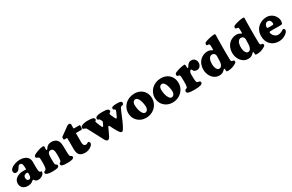

<svg xmlns="http://www.w3.org/2000/svg" viewBox="185 -2159 5515 3626"><g transform="rotate(-30 2943.0 -346.0)"><path d="M47.4 -367.2Q47.4 -402.3 73.7 -426.8Q106.9 -459 164.3 -477.8Q221.7 -496.6 273.9 -496.6Q314 -496.6 348.1 -487.5Q382.3 -478.5 410.2 -460.2Q438 -441.9 453.9 -411.1Q469.7 -380.4 469.7 -339.8V-219.7Q469.7 -157.7 477.5 -132.3Q485.4 -106.9 501 -105Q504.4 -104.5 510 -104.5Q515.6 -104.5 517.6 -104.5Q526.9 -103.5 526.9 -91.3Q526.9 -54.7 486.8 -23.4Q446.8 7.8 394 7.8Q365.2 7.8 348.9 -0.2Q332.5 -8.3 316.4 -32.7Q309.6 -43.9 302.7 -43.9Q294.4 -43.9 274.4 -25.4Q234.9 9.8 165.5 9.8Q98.1 9.8 57.4 -25.9Q16.6 -61.5 16.6 -124Q16.6 -194.8 76.7 -237.3Q136.7 -279.8 227.5 -279.8Q238.8 -279.8 257.3 -278.3Q275.9 -276.9 279.3 -276.9Q285.6 -276.9 287.6 -280.5Q289.6 -284.2 289.6 -295.9V-312Q289.6 -369.1 277.3 -396Q265.1 -422.9 236.3 -422.9Q213.9 -422.9 195.8 -402.3Q192.9 -398.9 179.9 -376.7Q167 -354.5 160.2 -347.2Q131.3 -317.4 99.1 -317.4Q77.1 -317.4 62.3 -330.6Q47.4 -343.8 47.4 -367.2ZM289.6 -170.4V-188Q289.6 -203.1 282.7 -208.5Q274.9 -214.8 261.2 -214.8Q230.5 -214.8 210.4 -196.5Q190.4 -178.2 190.4 -147.9Q190.4 -119.1 203.1 -101.3Q215.8 -83.5 240.2 -83.5Q289.6 -83.5 289.6 -170.4Z M624 -230V-267.6Q624 -310.5 620.6 -327.9Q617.2 -345.2 606.4 -353Q599.1 -358.4 586.2 -362.5Q573.2 -366.7 569.3 -369.1Q554.2 -377.9 554.2 -395Q554.2 -409.2 561 -418.9Q567.9 -428.7 588.4 -439.5Q628.4 -460 680.9 -477.5Q733.4 -495.1 774.9 -495.1Q789.6 -495.1 796.4 -490.7Q803.2 -486.3 803.2 -474.1Q803.2 -465.8 801.8 -450.2Q800.3 -434.6 800.3 -423.8Q800.3 -400.4 813.5 -400.4Q821.3 -400.4 833.5 -420.9Q875 -489.3 956.5 -489.3Q1000.5 -489.3 1033 -474.6Q1065.4 -460 1083 -436.5Q1104.5 -406.7 1111.1 -366.2Q1117.7 -325.7 1117.7 -217.8Q1117.7 -138.2 1123.5 -108.9Q1127 -87.9 1136.7 -80.6Q1141.1 -76.7 1149.7 -72.5Q1158.2 -68.4 1160.2 -67.4Q1171.9 -60.5 1171.9 -42.5Q1171.9 7.8 1035.2 7.8Q995.6 7.8 970.7 6.1Q945.8 4.4 926.3 -0.7Q906.7 -5.9 898.2 -15.1Q889.6 -24.4 889.6 -39.1Q889.6 -58.6 898.9 -64.5Q900.9 -65.4 904.8 -67.4Q908.7 -69.3 912.4 -71.5Q916 -73.7 918.9 -76.7Q927.2 -84 931.6 -105Q938 -132.3 938 -226.1Q938 -299.3 922.1 -330.6Q906.2 -361.8 868.2 -361.8Q829.6 -361.8 814.7 -329.8Q799.8 -297.9 799.8 -229Q799.8 -130.4 803.2 -103.5Q805.7 -86.4 816.9 -80.6Q831.5 -70.8 837.4 -65.4Q847.2 -57.6 847.2 -44.9Q847.2 -14.6 812.3 -3.7Q777.3 7.3 698.7 7.3Q630.9 7.3 592.8 -6.6Q554.7 -20.5 554.7 -45.4Q554.7 -61.5 564 -67.9Q567.9 -70.8 577.6 -74.5Q587.4 -78.1 591.8 -81.1Q608.9 -92.3 614.3 -114.3Q624 -153.3 624 -230Z M1445.3 -200.2Q1445.3 -160.6 1459.5 -139.2Q1473.6 -117.7 1500 -117.7Q1522.9 -117.7 1543.9 -133.3Q1556.2 -141.6 1562 -141.6Q1572.3 -141.6 1581.8 -127.7Q1591.3 -113.8 1591.3 -97.7Q1591.3 -74.7 1565.2 -49.8Q1539.1 -24.9 1498 -8.1Q1457 8.8 1418 8.8Q1299.8 8.8 1270.5 -73.7Q1257.8 -105 1257.8 -170.9V-393.1Q1257.8 -405.8 1246.1 -405.8H1201.2Q1190.4 -405.8 1186.5 -409.4Q1182.6 -413.1 1182.6 -420.4Q1182.6 -441.9 1183.6 -455.6Q1184.6 -465.3 1192.4 -470.7L1373.5 -601.6Q1393.1 -615.7 1416 -615.7Q1451.2 -615.7 1451.2 -580.6Q1451.2 -567.4 1450.2 -538.6Q1449.2 -509.8 1449.2 -507.8Q1449.2 -500 1451.9 -498.3Q1454.6 -496.6 1463.4 -496.6H1565.4Q1579.1 -496.6 1584.2 -494.1Q1589.4 -491.7 1589.4 -483.4Q1589.4 -482.9 1588.4 -473.1L1585 -425.3Q1583.5 -409.2 1578.1 -405.8Q1572.8 -402.3 1556.2 -402.3H1455.1Q1449.2 -402.3 1447.3 -400.1Q1445.3 -397.9 1445.3 -392.6Z M2307.6 -371.1Q2315.9 -393.1 2315.9 -402.8Q2315.9 -415.5 2307.6 -419.9Q2304.7 -421.9 2297.1 -424.8Q2289.6 -427.7 2286.1 -429.7Q2274.4 -437 2274.4 -455.1Q2274.4 -479.5 2301.5 -489.7Q2328.6 -500 2396 -500Q2452.6 -500 2474.9 -490Q2497.1 -480 2497.1 -459Q2497.1 -432.1 2483.4 -422.9Q2476.1 -418 2462.4 -415.3Q2448.7 -412.6 2443.8 -411.1Q2431.6 -407.7 2422.4 -394.3Q2413.1 -380.9 2398.4 -343.3Q2314 -128.4 2255.4 -28.3Q2242.2 -5.9 2231.9 4.2Q2221.7 14.2 2208 14.2Q2180.7 14.2 2136.7 -61Q2096.7 -127.9 2069.3 -189Q2064.5 -200.2 2060.8 -204.6Q2057.1 -209 2051.3 -209Q2037.6 -209 2030.8 -190.9Q2008.3 -136.2 1955.1 -29.8Q1931.2 16.1 1902.8 16.1Q1884.3 16.1 1870.8 3.4Q1857.4 -9.3 1839.8 -42.5Q1819.8 -79.6 1770 -175.5Q1720.2 -271.5 1688 -329.6Q1683.6 -337.4 1677.7 -348.9Q1671.9 -360.4 1668.7 -365.7Q1665.5 -371.1 1661.1 -376.5Q1656.7 -381.8 1651.4 -384.3Q1646.5 -386.7 1631.1 -391.4Q1615.7 -396 1608.9 -399.9Q1593.3 -408.7 1593.3 -426.3Q1593.3 -449.7 1607.9 -460.4Q1626.5 -476.6 1665 -485.6Q1703.6 -494.6 1751 -494.6Q1824.7 -494.6 1857.9 -485.4Q1897.9 -475.1 1897.9 -438.5Q1897.9 -425.8 1890.6 -420.4Q1889.2 -419.4 1884.8 -418.2Q1880.4 -417 1878.9 -416Q1872.6 -412.6 1872.6 -404.3Q1872.6 -397 1880.9 -374.5Q1897 -331.5 1920.9 -276.9Q1933.1 -250 1943.8 -250Q1950.2 -250 1954.6 -254.6Q1959 -259.3 1963.9 -270Q1978.5 -300.8 1986.3 -318.4Q1994.1 -335 1994.1 -338.9Q1994.1 -344.7 1989.3 -354.5L1975.1 -382.8Q1967.8 -395 1963.6 -399.9Q1959.5 -404.8 1953.6 -406.7Q1951.2 -407.7 1944.1 -408.9Q1937 -410.2 1933.6 -412.1Q1920.9 -418.9 1920.9 -439Q1920.9 -450.2 1926.5 -460.4Q1932.1 -470.7 1941.4 -476.1Q1973.6 -498.5 2081.5 -498.5Q2158.7 -498.5 2188.5 -484.4Q2215.3 -473.1 2215.3 -443.8Q2215.3 -429.7 2204.6 -420.4Q2202.1 -418.5 2195.3 -415.8Q2188.5 -413.1 2186 -411.6Q2178.2 -405.3 2178.2 -395.5Q2178.2 -382.8 2186 -365.2Q2198.7 -333 2223.1 -285.2Q2236.8 -258.3 2246.6 -258.3Q2256.8 -258.3 2266.1 -280.3Q2275.4 -301.3 2288.3 -328.9Q2301.3 -356.4 2307.6 -371.1Z M2488.8 -235.8Q2488.8 -288.6 2510.3 -336.4Q2531.7 -384.3 2568.8 -419.7Q2606 -455.1 2659.2 -476.1Q2712.4 -497.1 2773.4 -497.1Q2843.3 -497.1 2899.4 -467.5Q2955.6 -438 2988.3 -381.8Q3021 -325.7 3021 -252.9Q3021 -179.7 2984.1 -118.4Q2947.3 -57.1 2883.3 -21.7Q2819.3 13.7 2742.7 13.7Q2633.8 13.7 2561.3 -56.4Q2488.8 -126.5 2488.8 -235.8ZM2772.5 -80.6Q2801.8 -80.6 2821.3 -105.5Q2840.8 -130.4 2840.8 -165.5Q2840.8 -199.2 2834 -237.8Q2827.1 -276.4 2814.9 -312Q2802.7 -347.7 2782.2 -371.1Q2761.7 -394.5 2737.3 -394.5Q2709 -394.5 2689.9 -370.6Q2670.9 -346.7 2670.9 -309.6Q2670.9 -259.8 2682.1 -208.3Q2693.4 -156.7 2717.5 -118.7Q2741.7 -80.6 2772.5 -80.6Z M3066.9 -235.8Q3066.9 -288.6 3088.4 -336.4Q3109.9 -384.3 3147 -419.7Q3184.1 -455.1 3237.3 -476.1Q3290.5 -497.1 3351.6 -497.1Q3421.4 -497.1 3477.5 -467.5Q3533.7 -438 3566.4 -381.8Q3599.1 -325.7 3599.1 -252.9Q3599.1 -179.7 3562.3 -118.4Q3525.4 -57.1 3461.4 -21.7Q3397.5 13.7 3320.8 13.7Q3211.9 13.7 3139.4 -56.4Q3066.9 -126.5 3066.9 -235.8ZM3350.6 -80.6Q3379.9 -80.6 3399.4 -105.5Q3418.9 -130.4 3418.9 -165.5Q3418.9 -199.2 3412.1 -237.8Q3405.3 -276.4 3393.1 -312Q3380.9 -347.7 3360.4 -371.1Q3339.8 -394.5 3315.4 -394.5Q3287.1 -394.5 3268.1 -370.6Q3249 -346.7 3249 -309.6Q3249 -259.8 3260.3 -208.3Q3271.5 -156.7 3295.7 -118.7Q3319.8 -80.6 3350.6 -80.6Z M3702.1 -206.1V-246.1Q3702.1 -310.5 3698.7 -335.2Q3695.3 -359.9 3684.1 -366.7Q3677.2 -371.1 3663.6 -373Q3649.9 -375 3645.5 -377.4Q3633.8 -383.3 3633.8 -404.3Q3633.8 -423.3 3641.8 -432.9Q3649.9 -442.4 3668.5 -449.7Q3725.1 -474.1 3782.2 -485.4Q3839.4 -496.6 3862.3 -496.6Q3878.4 -496.6 3880.4 -472.2Q3881.3 -448.7 3881.3 -431.2Q3881.3 -419.4 3885 -413.8Q3888.7 -408.2 3893.1 -408.2Q3901.4 -408.2 3918 -437.5Q3936 -468.3 3958.5 -485.6Q3981 -502.9 4015.6 -502.9Q4063.5 -502.9 4091.3 -471.7Q4119.1 -440.4 4119.1 -393.6Q4119.1 -350.6 4092.5 -319.3Q4065.9 -288.1 4026.9 -288.1Q4001.5 -288.1 3983.9 -294.9Q3966.3 -301.8 3958.5 -311.3Q3950.7 -320.8 3946.3 -330.3Q3941.9 -339.8 3938 -346.7Q3934.1 -353.5 3928.7 -353.5Q3916 -353.5 3909.2 -346.2Q3884.8 -317.9 3884.8 -272Q3884.8 -156.7 3893.6 -115.7Q3898.9 -93.8 3914.6 -88.4Q3919.9 -86.4 3936.3 -83.7Q3952.6 -81.1 3959.5 -77.6Q3975.1 -69.3 3975.1 -45.9Q3975.1 9.8 3803.2 9.8Q3758.8 9.8 3731.9 8.1Q3705.1 6.3 3680.4 1.2Q3655.8 -3.9 3644.8 -14.6Q3633.8 -25.4 3633.8 -43Q3633.8 -67.4 3646 -75.7Q3652.8 -80.6 3663.8 -84Q3674.8 -87.4 3679.7 -90.3Q3691.9 -96.2 3695.3 -117.7Q3702.1 -149.4 3702.1 -206.1Z M4128.4 -237.3Q4128.4 -295.9 4147.7 -345.2Q4167 -394.5 4200 -427.5Q4232.9 -460.4 4276.9 -478.8Q4320.8 -497.1 4370.1 -497.1Q4409.2 -497.1 4441.9 -478Q4446.3 -476.1 4452.4 -472.2Q4458.5 -468.3 4462.2 -466.6Q4465.8 -464.8 4469.7 -464.8Q4477.5 -464.8 4477.5 -481.9V-501.5Q4477.5 -568.4 4472.2 -582.5Q4467.8 -592.8 4455.1 -596.7Q4450.7 -598.1 4441.7 -597.9Q4432.6 -597.7 4424.8 -599.1Q4408.2 -603 4408.2 -626Q4408.2 -655.3 4442.9 -668.5Q4488.3 -686 4546.1 -697.8Q4604 -709.5 4637.2 -709.5Q4660.2 -709.5 4660.2 -688.5Q4660.2 -685.1 4658 -614.5Q4655.8 -543.9 4655.8 -446.8V-301.8Q4655.8 -256.3 4657 -205.3Q4658.2 -154.3 4658.2 -149.4Q4658.2 -114.3 4675.8 -106.4Q4684.1 -103 4693.1 -102.5Q4702.1 -102.1 4708.5 -99.6Q4719.7 -95.7 4723.1 -88.6Q4726.6 -81.5 4726.6 -68.8Q4726.6 -45.4 4673.8 -20.5Q4606.4 16.6 4524.9 16.6Q4503.4 16.6 4496.6 13.2Q4489.7 9.8 4489.3 -3.9Q4489.3 -7.8 4489 -16.8Q4488.8 -25.9 4488.8 -30.8Q4488.8 -52.7 4475.1 -52.7Q4472.7 -52.7 4470.2 -51.3Q4467.8 -49.8 4465.8 -47.9Q4463.9 -45.9 4459.7 -41.3Q4455.6 -36.6 4451.7 -33.2Q4425.3 -8.3 4400.9 2.2Q4376.5 12.7 4338.4 12.7Q4278.3 12.7 4229.7 -22.2Q4181.2 -57.1 4154.8 -114Q4128.4 -170.9 4128.4 -237.3ZM4400.9 -100.1Q4434.6 -100.1 4455.3 -134.5Q4476.1 -168.9 4477.5 -232.4L4480 -332.5Q4480.5 -362.3 4460.9 -382.3Q4441.4 -402.3 4409.7 -402.3Q4372.1 -402.3 4347.2 -361.1Q4322.3 -319.8 4322.3 -247.6Q4322.3 -182.1 4344.2 -141.1Q4366.2 -100.1 4400.9 -100.1Z M4758.3 -237.3Q4758.3 -295.9 4777.6 -345.2Q4796.9 -394.5 4829.8 -427.5Q4862.8 -460.4 4906.7 -478.8Q4950.7 -497.1 5000 -497.1Q5039.1 -497.1 5071.8 -478Q5076.2 -476.1 5082.3 -472.2Q5088.4 -468.3 5092 -466.6Q5095.7 -464.8 5099.6 -464.8Q5107.4 -464.8 5107.4 -481.9V-501.5Q5107.4 -568.4 5102.1 -582.5Q5097.7 -592.8 5085 -596.7Q5080.6 -598.1 5071.5 -597.9Q5062.5 -597.7 5054.7 -599.1Q5038.1 -603 5038.1 -626Q5038.1 -655.3 5072.8 -668.5Q5118.2 -686 5176 -697.8Q5233.9 -709.5 5267.1 -709.5Q5290 -709.5 5290 -688.5Q5290 -685.1 5287.8 -614.5Q5285.6 -543.9 5285.6 -446.8V-301.8Q5285.6 -256.3 5286.9 -205.3Q5288.1 -154.3 5288.1 -149.4Q5288.1 -114.3 5305.7 -106.4Q5314 -103 5323 -102.5Q5332 -102.1 5338.4 -99.6Q5349.6 -95.7 5353 -88.6Q5356.4 -81.5 5356.4 -68.8Q5356.4 -45.4 5303.7 -20.5Q5236.3 16.6 5154.8 16.6Q5133.3 16.6 5126.5 13.2Q5119.6 9.8 5119.1 -3.9Q5119.1 -7.8 5118.9 -16.8Q5118.7 -25.9 5118.7 -30.8Q5118.7 -52.7 5105 -52.7Q5102.5 -52.7 5100.1 -51.3Q5097.7 -49.8 5095.7 -47.9Q5093.8 -45.9 5089.6 -41.3Q5085.4 -36.6 5081.5 -33.2Q5055.2 -8.3 5030.8 2.2Q5006.3 12.7 4968.3 12.7Q4908.2 12.7 4859.6 -22.2Q4811 -57.1 4784.7 -114Q4758.3 -170.9 4758.3 -237.3ZM5030.8 -100.1Q5064.5 -100.1 5085.2 -134.5Q5106 -168.9 5107.4 -232.4L5109.9 -332.5Q5110.4 -362.3 5090.8 -382.3Q5071.3 -402.3 5039.6 -402.3Q5002 -402.3 4977.1 -361.1Q4952.1 -319.8 4952.1 -247.6Q4952.1 -182.1 4974.1 -141.1Q4996.1 -100.1 5030.8 -100.1Z M5656.2 -500.5Q5700.7 -500.5 5740 -482.4Q5779.3 -464.4 5805.7 -435.8Q5832 -407.2 5847.2 -372.1Q5862.3 -336.9 5862.3 -302.7Q5862.3 -286.1 5857.4 -269Q5852.5 -252 5848.6 -245.1Q5843.8 -237.8 5835.2 -234.9Q5826.7 -231.9 5803.2 -231.9L5592.8 -232.9Q5577.1 -232.9 5570.8 -229Q5564.5 -225.1 5564.5 -215.8Q5564.5 -203.1 5568.8 -190.4Q5582 -152.3 5613.5 -126Q5645 -99.6 5688.5 -99.6Q5711.9 -99.6 5734.9 -106.9Q5757.8 -114.3 5771.5 -123.3Q5785.2 -132.3 5797.6 -139.6Q5810.1 -147 5815.4 -147Q5827.6 -147 5837.2 -135.3Q5846.7 -123.5 5846.7 -105.5Q5846.7 -88.9 5829.3 -67.9Q5812 -46.9 5784.4 -28.1Q5756.8 -9.3 5717.3 3.7Q5677.7 16.6 5637.7 16.6Q5526.4 16.6 5458 -52.7Q5389.6 -122.1 5389.6 -237.8Q5389.6 -298.8 5412.1 -349.6Q5434.6 -400.4 5472.2 -432.6Q5509.8 -464.8 5557.4 -482.7Q5605 -500.5 5656.2 -500.5ZM5675.3 -309.6Q5689.9 -309.6 5698 -315.7Q5706.1 -321.8 5706.1 -333Q5706.1 -370.6 5688 -395.3Q5669.9 -419.9 5638.2 -419.9Q5589.8 -419.9 5569.8 -365.7Q5564 -347.2 5564 -324.2Q5564 -315.9 5571.8 -313.2Q5579.6 -310.5 5596.7 -310.5Z"/></g></svg>

Font: Cooper* ExtraBold
Style: Regular
Weight: 800
Designer: Owen Earl
Foundry: indestructible type*
Version: Version 0.001